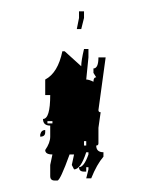

<svg xmlns="http://www.w3.org/2000/svg" viewBox="-20 -683 253 338"><path d="M119.1 -663.1H127.9V-651.4L123 -631.8H115.2L119.1 -651.4ZM127.9 -596.7H135.7V-582L131.8 -543Q136.7 -543 144.5 -539.1Q144.5 -546.9 149.4 -546.9L144.5 -554.7V-562.5Q153.3 -562.5 153.3 -582H166L153.3 -489.3Q153.3 -485.4 157.2 -485.4L153.3 -458V-430.7Q153.3 -426.8 149.4 -426.8Q149.4 -415 162.1 -415V-407.2Q150.4 -393.6 140.6 -369.1H131.8L135.7 -384.8V-388.7H131.8V-380.9H127.9Q119.1 -380.9 119.1 -388.7Q127.9 -388.7 135.7 -411.1V-415H131.8Q122.1 -384.8 110.4 -384.8L106.4 -392.6L110.4 -411.1H102.5Q85.9 -365.2 81.1 -365.2H76.2Q68.4 -365.2 68.4 -373V-392.6L72.3 -411.1Q59.6 -411.1 59.6 -418.9Q68.4 -431.6 68.4 -442.4V-461.9Q55.7 -461.9 55.7 -473.6Q68.4 -473.6 68.4 -515.6H59.6V-543Q82 -554.7 89.8 -592.8H93.8L123 -566.4Q123 -576.2 127.9 -596.7ZM63.5 -469.7V-465.8H72.3V-469.7ZM59.6 -454.1V-450.2Q59.6 -442.4 50.8 -442.4V-446.3Q52.7 -454.1 59.6 -454.1ZM127.9 -434.6V-426.8H131.8V-434.6Z"/></svg>

Font: Blackcraft
Style: Regular
Weight: 400
Designer: GGBotNet
Foundry: GGBotNet
Version: 1.00